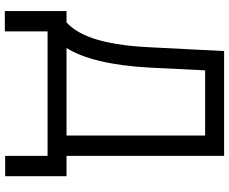

<svg xmlns="http://www.w3.org/2000/svg" viewBox="-96 -671 943 791"><g transform="rotate(90 375.5 -275.5)"><path d="M25.6 176.1H109.4V0H622.2V174.7H706V-78.1H622.2V-727.3H190.3L174.7 -420.5C164.8 -211.6 120.7 -122.2 72.4 -78.1H25.6ZM177.6 -78.1C221.6 -147.7 250 -261.4 258.5 -420.5L269.9 -649.1H538.4V-78.1Z"/></g></svg>

Font: Karasuma Gothic
Style: Regular
Weight: 400
Designer: Rasmus Andersson, Ryoko Nishizuka
Foundry: Genbu
Version: Version 1.00